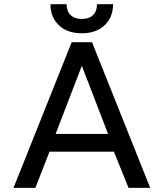

<svg xmlns="http://www.w3.org/2000/svg" viewBox="-20 -902 786 922"><path d="M373 -742.2Q303.2 -742.2 262.7 -780.8Q222.2 -819.3 222.2 -881.8H299.8Q299.8 -848.1 319.1 -829.6Q338.4 -811 373 -811Q407.7 -811 426.8 -829.6Q445.8 -848.1 445.8 -881.8H522.9Q522.9 -819.3 482.4 -780.8Q441.9 -742.2 373 -742.2ZM44.9 0 324.2 -699.2H421.9L701.2 0H597.2L526.9 -173.8H217.8L149.9 0ZM247.1 -258.8H499L373 -585.9Z"/></svg>

Font: Prompt
Style: Regular
Weight: 400
Designer: Katatrad Team
Foundry: CadsonDemak
Version: Version 1.000;PS 001.000;hotconv 1.0.88;makeotf.lib2.5.64775